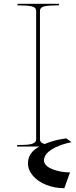

<svg xmlns="http://www.w3.org/2000/svg" viewBox="-20 -770 400 1009"><path d="M170 -38V-712Q170 -732 145 -737Q120 -742 70 -742L74 -750H290V-742Q239 -742 214.5 -737Q190 -732 190 -712V-38Q190 -19 214 -13.5Q238 -8 285 -8H290L286 0H70V-8Q103 -8 123 -9.5Q143 -11 156.5 -17.5Q170 -24 170 -38ZM212 81Q219 106 260 121Q301 136 348 136L318 219Q267 219 223 201.5Q179 184 153 153.5Q127 123 127 88Q127 31 189 -1Q251 -33 328 -43L356 -23Q299 -11 265 7.5Q231 26 219.5 45.5Q208 65 212 81Z"/></svg>

Font: TMT Limkin
Style: Regular
Weight: 400
Designer: Gabriel Drozdov
Version: Version 1.000;Glyphs 3.1.2 (3151)